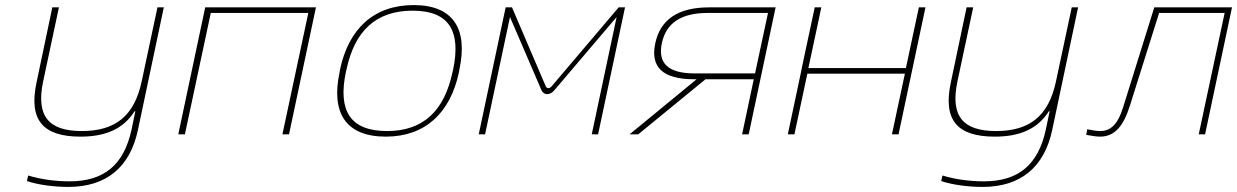

<svg xmlns="http://www.w3.org/2000/svg" viewBox="-20 -529 4871 756"><path d="M523 -17 625 -500H600L538 -209C509 -72 434 -13 302 -13C171 -13 121 -72 150 -209L212 -500H186L124 -205C92 -56 149 9 297 9C397 9 466 -22 510 -91H513L498 -19C468 120 390 185 254 185C202 185 142 178 91 162L86 184C131 199 193 207 249 207C399 207 492 129 523 -17Z M682 0H708L810 -478H1194L1092 0H1118L1224 -500H788Z M1319 -256 1317 -244C1283 -85 1341 9 1499 9C1655 9 1753 -85 1787 -244L1789 -256C1823 -415 1765 -509 1609 -509C1451 -509 1353 -415 1319 -256ZM1342 -246 1344 -254C1376 -406 1459 -487 1605 -487C1749 -487 1796 -406 1764 -254L1762 -246C1730 -94 1648 -13 1504 -13C1358 -13 1310 -94 1342 -246Z M1971 -500 1865 0H1890L1988 -462L2112 -174C2121 -153 2146 -153 2163 -174L2408 -462L2310 0H2335L2441 -500H2416L2152 -189C2144 -180 2134 -179 2129 -189L1996 -500Z M3034 -500H2772C2651 -500 2580 -453 2560 -358C2540 -264 2591 -217 2712 -217H2723L2459 0H2493L2758 -217H2948L2902 0H2928ZM2586 -359C2603 -439 2663 -478 2766 -478H3004L2953 -240H2715C2612 -240 2569 -279 2586 -359Z M3082 0H3108L3159 -239H3543L3492 0H3518L3624 -500H3598L3547 -261H3163L3214 -500H3188L3137 -261L3135 -250Z M4123 -17 4225 -500H4200L4138 -209C4109 -72 4034 -13 3902 -13C3771 -13 3721 -72 3750 -209L3812 -500H3786L3724 -205C3692 -56 3749 9 3897 9C3997 9 4066 -22 4110 -91H4113L4098 -19C4068 120 3990 185 3854 185C3802 185 3742 178 3691 162L3686 184C3731 199 3793 207 3849 207C3999 207 4092 129 4123 -17Z M4429 -113 4544 -478H4802L4700 0H4725L4831 -500H4525L4403 -109C4381 -36 4351 -13 4312 -13C4299 -13 4280 -16 4261 -20L4257 2C4279 6 4297 9 4312 9C4369 9 4404 -33 4429 -113Z"/></svg>

Font: LT Wave Mono Thin
Style: Italic
Weight: 100
Designer: Daniel Lyons
Version: Version 2.5 (Glyphs App)